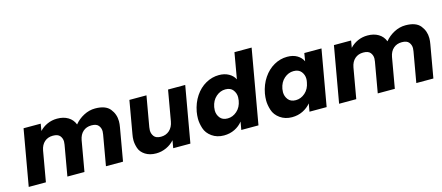

<svg xmlns="http://www.w3.org/2000/svg" viewBox="-51 -1289 4256 1847"><g transform="rotate(-15 2077.5 -366.0)"><path d="M873 -564Q977 -564 1020.5 -510Q1064 -456 1064 -386Q1064 -358 1058 -326L1001 0H831L884 -303Q887 -319 887 -333Q887 -366 867 -391Q847 -416 797 -416Q747 -416 713.5 -386.5Q680 -357 670 -303L617 0H447L500 -303Q503 -319 503 -333Q503 -366 483 -391Q463 -416 413 -416Q363 -416 329.5 -386.5Q296 -357 286 -303L233 0H62L160 -558H331L319 -488Q351 -523 396.5 -543.5Q442 -564 495 -564Q558 -564 603 -537Q648 -510 667 -460Q704 -506 759 -535Q814 -564 873 -564Z M1770 -558 1672 0H1501L1514 -76Q1482 -39 1433.5 -16.5Q1385 6 1331 6Q1267 6 1223 -22.5Q1179 -51 1165 -93.5Q1151 -136 1151 -173Q1151 -201 1157 -232L1214 -558H1384L1331 -255Q1328 -238 1328 -224Q1328 -190 1348 -163.5Q1368 -137 1417 -137Q1467 -137 1501.5 -168Q1536 -199 1546 -255L1599 -558Z M1810 -280Q1826 -366 1869.5 -431Q1913 -496 1975.5 -531Q2038 -566 2107 -566Q2162 -566 2203.5 -543Q2245 -520 2264 -481L2309 -740H2480L2350 0H2179L2193 -80Q2162 -40 2113.5 -16Q2065 8 2006 8Q1937 8 1887 -27.5Q1837 -63 1820.5 -115Q1804 -167 1804 -212Q1804 -244 1810 -280ZM2228 -279Q2231 -297 2231 -313Q2231 -353 2206.5 -385Q2182 -417 2131 -417Q2080 -417 2038 -380.5Q1996 -344 1984 -280Q1981 -262 1981 -247Q1981 -206 2006 -173.5Q2031 -141 2082 -141Q2133 -141 2175 -178Q2217 -215 2228 -279Z M2489 -280Q2505 -366 2549 -431Q2593 -496 2655 -531Q2717 -566 2786 -566Q2845 -566 2885 -542Q2925 -518 2943 -479L2956 -558H3127L3029 0H2858L2872 -79Q2840 -40 2791.5 -16Q2743 8 2684 8Q2616 8 2566 -27.5Q2516 -63 2499.5 -115Q2483 -167 2483 -212Q2483 -244 2489 -280ZM2907 -279Q2911 -298 2911 -314Q2911 -354 2886 -385.5Q2861 -417 2810 -417Q2759 -417 2717 -380.5Q2675 -344 2663 -280Q2660 -262 2660 -247Q2660 -206 2685 -173.5Q2710 -141 2761 -141Q2812 -141 2854 -178Q2896 -215 2907 -279Z M3964 -564Q4068 -564 4111.5 -510Q4155 -456 4155 -386Q4155 -358 4149 -326L4092 0H3922L3975 -303Q3978 -319 3978 -333Q3978 -366 3958 -391Q3938 -416 3888 -416Q3838 -416 3804.5 -386.5Q3771 -357 3761 -303L3708 0H3538L3591 -303Q3594 -319 3594 -333Q3594 -366 3574 -391Q3554 -416 3504 -416Q3454 -416 3420.5 -386.5Q3387 -357 3377 -303L3324 0H3153L3251 -558H3422L3410 -488Q3442 -523 3487.5 -543.5Q3533 -564 3586 -564Q3649 -564 3694 -537Q3739 -510 3758 -460Q3795 -506 3850 -535Q3905 -564 3964 -564Z"/></g></svg>

Font: Fz Poppins
Style: Bold Italic
Weight: 700
Italic angle: -10°
Designer: Ninad Kale (Devanagari), Jonny Pinhorn (Latin)
Foundry: Indian Type Foundry
Version: Vit hóa bi Vntype.Com & FontZin.Com